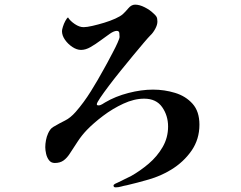

<svg xmlns="http://www.w3.org/2000/svg" viewBox="-20 -749 1040 827"><path d="M839 -212Q839 -149 805 -100Q771 -51 717 -18Q673 9 621 24Q569 39 526 49Q514 51 502 54.5Q490 58 478 58Q469 58 469 50Q469 46 477 42Q485 38 488 37Q502 30 516.5 23Q531 16 545 9Q584 -13 620.5 -44Q657 -75 680.5 -115.5Q704 -156 704 -204Q704 -251 678.5 -287.5Q653 -324 601 -324Q558 -324 511.5 -302.5Q465 -281 424 -250Q383 -219 354 -189Q332 -166 315 -140Q298 -114 281 -88Q269 -69 254 -58Q239 -47 216 -47Q200 -47 191 -59Q182 -71 178.5 -87Q175 -103 175 -115Q175 -129 178 -145Q181 -161 187 -174Q191 -183 196 -190Q201 -197 209 -202Q238 -219 260.5 -230Q283 -241 306 -267Q341 -307 371.5 -356Q402 -405 427 -451Q432 -459 442.5 -479Q453 -499 465.5 -522.5Q478 -546 486.5 -565Q495 -584 495 -590Q495 -597 494 -606.5Q493 -616 483 -616Q471 -616 453 -603.5Q435 -591 413.5 -575Q392 -559 370.5 -546.5Q349 -534 329 -534Q311 -534 292 -546.5Q273 -559 260 -577.5Q247 -596 247 -615Q247 -621 251 -634Q255 -647 261.5 -659Q268 -671 273 -674Q282 -659 302 -645.5Q322 -632 340 -632Q354 -632 378 -637.5Q402 -643 428.5 -651Q455 -659 477 -669Q499 -679 509 -688Q520 -698 533 -713.5Q546 -729 562 -729Q581 -729 603.5 -717.5Q626 -706 639 -693Q650 -684 654 -677Q658 -670 658 -656Q658 -642 648.5 -624.5Q639 -607 628 -597Q619 -588 599 -564.5Q579 -541 553 -509.5Q527 -478 499.5 -444Q472 -410 449 -379.5Q426 -349 411.5 -327.5Q397 -306 397 -300Q397 -296 400.5 -295.5Q404 -295 406 -295Q411 -295 420 -300Q429 -305 433 -308Q477 -334 533 -348.5Q589 -363 639 -363Q688 -363 734 -349Q780 -335 809.5 -302Q839 -269 839 -212Z"/></svg>

Font: Kaisei HarunoUmi
Style: Bold
Weight: 700
Designer: Font-Kai, 金井和夫
Foundry: KAZUO KANAI
Version: Version 5.003